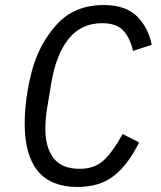

<svg xmlns="http://www.w3.org/2000/svg" viewBox="-20 -730 640 762"><path d="M78 -240Q78 -338 106 -446Q134 -554 204.5 -632Q275 -710 391 -710Q479 -710 524 -665Q569 -620 582 -552L508 -528Q496 -580 469 -609Q442 -638 385 -638Q303 -638 253 -576.5Q203 -515 184 -403L168 -307Q160 -259 160 -219Q160 -144 193 -102Q226 -60 296 -60Q353 -60 388.5 -91Q424 -122 467 -198L532 -165Q489 -77 432.5 -32.5Q376 12 287 12Q78 12 78 -240Z"/></svg>

Font: iA Writer Duo S
Style: Italic
Weight: 400
Italic angle: -9.5°
Designer: Mike Abbink, Paul van der Laan, Pieter van Rosmalen, Oliver Reichenstein
Foundry: Bold Monday and Information Architects Inc.
Version: Version 2.000